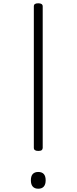

<svg xmlns="http://www.w3.org/2000/svg" viewBox="-20 -1135 466 1169"><path d="M213 -216Q186 -216 186 -235V-1096Q186 -1106 192.5 -1110.5Q199 -1115 213 -1115Q240 -1115 240 -1096V-235Q240 -226 234 -221Q228 -216 213 -216ZM213 14Q191 14 179.5 1Q168 -12 168 -37Q168 -63 179.5 -75.5Q191 -88 213 -88Q235 -88 246.5 -75.5Q258 -63 258 -37Q258 -12 246.5 1Q235 14 213 14Z"/></svg>

Font: Playwrite FR Moderne ExtraLight
Style: Regular
Weight: 250
Version: Version 1.002